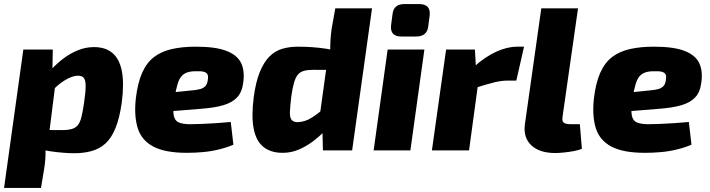

<svg xmlns="http://www.w3.org/2000/svg" viewBox="-36 -741 3497 946"><path d="M427 -509Q484 -509 518.5 -479.5Q553 -450 564.5 -390Q576 -330 564 -236Q553 -158 532.5 -108.5Q512 -59 482.5 -33Q453 -7 414.5 3.5Q376 14 330 14Q306 14 274.5 11.5Q243 9 209.5 4Q176 -1 147 -9.5Q118 -18 98 -30L119 -101Q159 -101 192.5 -100.5Q226 -100 269 -100Q299 -100 318 -105.5Q337 -111 348 -125Q359 -139 365.5 -165.5Q372 -192 378 -233Q386 -288 386 -317Q386 -346 377 -357Q368 -368 348 -368Q330 -368 306.5 -357.5Q283 -347 259.5 -329Q236 -311 218 -288L185 -359Q197 -377 220 -402Q243 -427 275.5 -452Q308 -477 347 -493Q386 -509 427 -509ZM224 -497 222 -375 241 -360 199 -27 188 -10Q189 15 187.5 40Q186 65 181 94L166 185H-16L79 -497Z M929 -511Q1027 -511 1080.5 -490Q1134 -469 1152.5 -429.5Q1171 -390 1162 -331Q1156 -286 1131.5 -260.5Q1107 -235 1064 -222.5Q1021 -210 955 -205L696 -184L708 -275L913 -296Q936 -298 951.5 -302.5Q967 -307 976.5 -317.5Q986 -328 988 -349Q991 -366 986 -375Q981 -384 967.5 -387.5Q954 -391 928 -390Q903 -390 886 -384Q869 -378 857.5 -364.5Q846 -351 838.5 -325.5Q831 -300 824 -259Q815 -203 819.5 -175Q824 -147 844.5 -138Q865 -129 902 -129Q925 -129 960 -130.5Q995 -132 1033.5 -134.5Q1072 -137 1101 -140L1114 -28Q1081 -14 1042 -4.5Q1003 5 963 8.5Q923 12 885 12Q778 12 720 -18.5Q662 -49 643 -108.5Q624 -168 633 -254Q642 -332 664.5 -382.5Q687 -433 723.5 -460.5Q760 -488 811.5 -499.5Q863 -511 929 -511Z M1431 -511Q1507 -511 1574 -500.5Q1641 -490 1680 -467L1660 -396Q1620 -396 1586.5 -396.5Q1553 -397 1509 -397Q1481 -397 1462 -392Q1443 -387 1431.5 -373Q1420 -359 1412.5 -333Q1405 -307 1399 -264Q1394 -220 1392.5 -192Q1391 -164 1400 -151.5Q1409 -139 1432 -139Q1468 -141 1499.5 -161Q1531 -181 1563 -209L1597 -133Q1583 -116 1559.5 -91.5Q1536 -67 1504.5 -43.5Q1473 -20 1436 -4Q1399 12 1357 12Q1298 12 1262 -17Q1226 -46 1214 -106.5Q1202 -167 1214 -261Q1224 -337 1244 -386Q1264 -435 1291.5 -462.5Q1319 -490 1354.5 -500.5Q1390 -511 1431 -511ZM1797 -700 1699 0H1555L1552 -129L1535 -139L1582 -479L1591 -495Q1591 -520 1592.5 -545.5Q1594 -571 1598 -599L1616 -700Z M2055 -497 1986 0H1805L1874 -497ZM2029 -721Q2058 -721 2071 -707Q2084 -693 2081 -664L2074 -611Q2068 -561 2014 -561H1942Q1884 -561 1891 -618L1898 -671Q1903 -721 1957 -721Z M2304 -497 2310 -388 2326 -375 2275 0H2092L2162 -497ZM2546 -511 2508 -344H2466Q2435 -344 2398.5 -335Q2362 -326 2305 -308L2298 -411Q2354 -461 2408.5 -486Q2463 -511 2512 -511Z M2812 -700 2736 -168Q2732 -145 2741 -137Q2750 -129 2779 -129H2821L2831 -8Q2816 -1 2791 3.5Q2766 8 2741 10.5Q2716 13 2700 13Q2623 13 2582.5 -24.5Q2542 -62 2550 -127L2631 -700Z M3186 -511Q3284 -511 3337.5 -490Q3391 -469 3409.5 -429.5Q3428 -390 3419 -331Q3413 -286 3388.5 -260.5Q3364 -235 3321 -222.5Q3278 -210 3212 -205L2953 -184L2965 -275L3170 -296Q3193 -298 3208.5 -302.5Q3224 -307 3233.5 -317.5Q3243 -328 3245 -349Q3248 -366 3243 -375Q3238 -384 3224.5 -387.5Q3211 -391 3185 -390Q3160 -390 3143 -384Q3126 -378 3114.5 -364.5Q3103 -351 3095.5 -325.5Q3088 -300 3081 -259Q3072 -203 3076.5 -175Q3081 -147 3101.5 -138Q3122 -129 3159 -129Q3182 -129 3217 -130.5Q3252 -132 3290.5 -134.5Q3329 -137 3358 -140L3371 -28Q3338 -14 3299 -4.5Q3260 5 3220 8.5Q3180 12 3142 12Q3035 12 2977 -18.5Q2919 -49 2900 -108.5Q2881 -168 2890 -254Q2899 -332 2921.5 -382.5Q2944 -433 2980.5 -460.5Q3017 -488 3068.5 -499.5Q3120 -511 3186 -511Z"/></svg>

Font: Exo 2 ExtraBold
Style: Italic
Weight: 800
Italic angle: -8°
Designer: Natanael Gama
Foundry: Natanael Gama
Version: Version 2.010